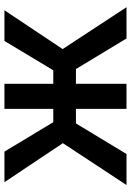

<svg xmlns="http://www.w3.org/2000/svg" viewBox="112 -680 568 831"><g transform="rotate(-90 395.5 -264.0)"><path d="M645 0H780.3L599.1 -276.4L767.1 -528.3H634.3L507.3 -316.9H448.7V-528.3H340.3V-316.9H282.7L155.3 -528.3H22.9L191.9 -275.4L10.7 0H145L277.3 -218.8H340.3V0H448.7V-218.8H512.7Z"/></g></svg>

Font: Bert Sans Medium
Style: Regular
Weight: 500
Designer: Christian Robertson (Google), Cristiano Sobral
Foundry: Google, Cristiano Sobral
Version: Version 3.101